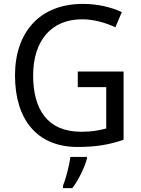

<svg xmlns="http://www.w3.org/2000/svg" viewBox="-20 -744 724 985"><path d="M379 -377V-297H525V-85C492 -76 454 -68 397 -68C221 -68 150 -186 150 -357C150 -535 243 -645 401 -645C464 -645 525 -626 572 -604L605 -682C548 -708 480 -724 405 -724C185 -724 57 -580 57 -357C57 -131 170 10 378 10C472 10 542 -2 614 -27V-377ZM426 61H341C336 104 317 176 303 209V221H351C385 178 417 106 426 70Z"/></svg>

Font: Noto Sans Thai
Style: Regular
Weight: 400
Designer: Monotype Design Team
Foundry: Monotype Imaging Inc.
Version: Version 1.901